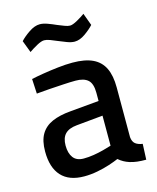

<svg xmlns="http://www.w3.org/2000/svg" viewBox="-111 -798 726 887"><g transform="rotate(-15 252.5 -355.0)"><path d="M182.1 10.9Q109.8 10.9 73 -29.4Q36.1 -69.6 36.1 -146.4Q36.1 -198.2 54.5 -229.1Q72.9 -260.1 108.7 -275.9Q144.5 -291.7 197.3 -296.1L335.2 -308.5V-347.4Q335.2 -391.6 315.7 -409.2Q296.2 -426.7 256.8 -426.7Q232.1 -426.7 197.7 -424.6Q163.4 -422.6 128.7 -420.3Q94.1 -418.1 68.5 -415.3L64.8 -486Q88.2 -491.2 122.5 -496.8Q156.8 -502.4 193.9 -506.6Q231 -510.9 263.7 -510.9Q323.5 -510.9 360.6 -493.4Q397.6 -475.9 415 -439.8Q432.3 -403.7 432.3 -347.4V-109.6Q434.3 -87.6 446.5 -77.6Q458.7 -67.7 481 -64.4L477.7 10.5Q453.8 10.5 435 8.3Q416.2 6.1 399.7 0.8Q385.8 -3.6 373.6 -10.4Q361.4 -17.1 349.6 -27.1Q332 -19.4 304.5 -10.3Q276.9 -1.2 245.2 4.8Q213.5 10.9 182.1 10.9ZM200.7 -69.4Q223.8 -69.4 248.7 -73.4Q273.6 -77.4 296.5 -83.5Q319.5 -89.5 335.2 -94.7V-238.3L208.8 -226.2Q170.9 -222.7 152.7 -203.9Q134.6 -185.2 134.6 -148.9Q134.6 -112.1 150.6 -90.8Q166.6 -69.4 200.7 -69.4ZM300.2 -601.8Q284.2 -601.8 264.2 -609.4Q244.3 -617 224.8 -625.1Q207.7 -632.6 191.9 -638.5Q176.1 -644.5 164.5 -644.5Q151 -644.5 128.5 -632.1Q106.1 -619.7 90.1 -608.3L68.2 -666.1Q84.8 -684.3 112.2 -702.8Q139.7 -721.3 164 -721.3Q180.6 -721.3 200.8 -713.8Q221.1 -706.4 241.2 -697.3Q258.7 -690.2 273.4 -684.6Q288 -678.9 298.4 -678.9Q310.9 -678.9 333.4 -691.4Q355.8 -703.8 371.7 -715.6L393.3 -656.7Q377.7 -639.3 351.2 -620.5Q324.7 -601.8 300.2 -601.8Z"/></g></svg>

Font: TitilliumWeb ExtraLight
Style: Regular
Weight: 400
Designer: Mohamed Gaber, Accademia di Belle Arti di Urbino and others
Foundry: Kief Type Foundry, Accademia di Belle Arti di Urbino and others
Version: Version 3.000; ttfautohint (v1.8.2)